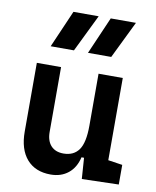

<svg xmlns="http://www.w3.org/2000/svg" viewBox="-89 -863 763 941"><g transform="rotate(10 293.0 -392.5)"><path d="M227.5 9.8Q150.9 9.8 108.6 -38.8Q66.4 -87.4 66.4 -175.8V-517.6H187V-195.3Q187 -150.9 209.2 -126.7Q231.4 -102.5 271.5 -102.5Q322.3 -102.5 347.9 -138.4Q373.5 -174.3 373.5 -258.8V-517.6H494.1V-108.4L565.4 -97.7V0L382.3 4.9L375 -99.6H362.3Q350.1 -46.9 314.7 -18.6Q279.3 9.8 227.5 9.8ZM119.1 -609.4 199.7 -794.9H325.2L234.9 -609.4ZM304.7 -609.4 385.3 -794.9H510.7L420.4 -609.4Z"/></g></svg>

Font: Cascadia Mono NF SemiBold
Style: Regular
Weight: 600
Monospace: yes
Designer: Aaron Bell
Foundry: Saja Typeworks
Version: Version 2404.023; ttfautohint (v1.8.4)